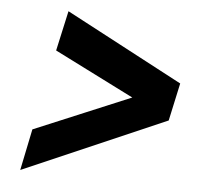

<svg xmlns="http://www.w3.org/2000/svg" viewBox="-42 -632 644 583"><g transform="rotate(5 280.0 -340.5)"><path d="M144 -587 117 -465 435 -305 451 -381 66 -220 40 -94 476 -283 501 -398Z"/></g></svg>

Font: Roboto Serif 20pt
Style: Bold Italic
Weight: 700
Italic angle: -10°
Version: Version 1.007